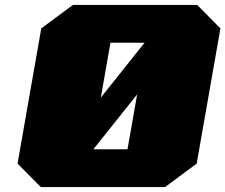

<svg xmlns="http://www.w3.org/2000/svg" viewBox="-20 -757 912 777"><path d="M51 -95 147 -642 275 -737H778L872 -642L776 -95L648 0H145ZM388 -362 565 -584H427ZM358 -153H496L535 -375Z"/></svg>

Font: Tomorrow ExtraBold
Style: Italic
Weight: 800
Italic angle: -10°
Designer: Tony de Marco, Monica Rizzolli
Foundry: Just in Type
Version: Version 2.002